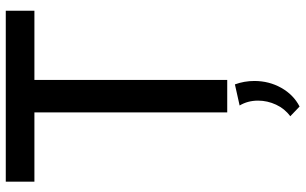

<svg xmlns="http://www.w3.org/2000/svg" viewBox="-208 -564 1012 635"><g transform="rotate(-90 297.5 -246.0)"><path d="M351.1 0H243.7V-637.7H14.6V-732.4H580.1V-637.7H351.1ZM263.2 239.3 231 208.5Q255.9 190.4 269.3 161.6Q282.7 132.8 282.7 102.1Q282.7 67.9 266.6 41L336.4 25.4Q347.7 56.2 347.7 89.8Q347.7 138.2 325 178.7Q302.2 219.2 263.2 239.3Z"/></g></svg>

Font: Kumbh Sans Medium
Style: Regular
Weight: 500
Version: Version 1.005